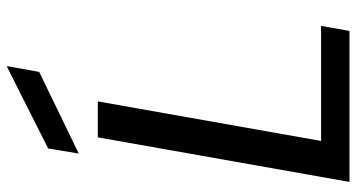

<svg xmlns="http://www.w3.org/2000/svg" viewBox="-249 -743 992 534"><g transform="rotate(-90 247.0 -476.0)"><path d="M8 0 132 -700H232L122 -79H442L428 0ZM87 -753 101 -838 327 -952H330L314 -863Z"/></g></svg>

Font: DM Sans 36pt Medium
Style: Italic
Weight: 500
Italic angle: -10°
Designer: Colophon Foundry, Jonny Pinhorn
Foundry: Colophon Foundry
Version: Version 4.004;gftools[0.9.30]